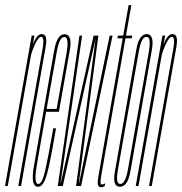

<svg xmlns="http://www.w3.org/2000/svg" viewBox="-56 -742 726 766"><path d="M-36 0 70.5 -600H81.5L75.5 -565.5Q78 -572.5 81.5 -579.5Q94.5 -606 111 -606Q116.5 -606 120 -603.5Q133 -595 126.5 -557Q117.5 -507.5 101.5 -416L28 0H17L91.5 -421Q106.5 -505.5 114.5 -550.5Q121 -589.5 111 -594.5Q109.5 -595 108 -595Q97.5 -595 83.5 -564.5Q72 -540 67.5 -521L-25 0Z M96 3Q91 3 87 1Q67 -10.5 79.5 -80.5Q94 -164 118 -301Q148 -472.5 159.8 -539Q171.5 -605.5 201 -605.5Q208.5 -605.5 214 -602Q231 -590.5 222.5 -542Q211 -478 180 -301.5Q179.5 -298.5 179 -296H128Q104.5 -164 91.5 -87Q78.5 -15 94 -8.5Q95.5 -8 97 -8Q112 -8 124 -60.2Q136 -112.5 156.5 -230H167.5Q153 -145 142.5 -93.8Q132 -42.5 121.5 -19.8Q111 3 96 3ZM130 -307.5H170Q199 -471.5 210 -532.5Q219 -586.5 205 -593.5Q203 -594.5 200.5 -594.5Q180.5 -594.5 170 -532.5Q159 -471.5 130 -307.5Z M174.5 0 261 -600H271.5L185.5 -11.5H186.5L317.5 -600H336.5L258.5 -11.5H259.5L381.5 -600H393L267.5 0H247.5L325.5 -589L194.5 0Z M348 5Q337.5 5 334.8 -4.5Q332 -14 338.5 -50L433.5 -589H412.5L414.5 -600H435.5L457 -721.5H468L446.5 -600H471.5L469.5 -589H444.5L351 -59Q344.5 -23 344.8 -14.5Q345 -6 352 -6Q357 -6 364 -11L362 0Q355 5 348 5Z M422.5 3Q415 3 410 -0.5Q394 -11.5 402.5 -58Q413 -119 445 -300.5Q477 -482 487.8 -544Q498.5 -606 529.5 -606Q536.5 -606 541.5 -602.5Q558 -591.5 550 -544Q539 -482 507 -300.5Q475 -119 464.2 -58Q453.5 3 422.5 3ZM424 -8Q444 -8 454.2 -65Q464.5 -122 496 -300.5Q527.5 -479 538 -537Q546.5 -587 533 -594Q531 -595 528 -595Q508 -595 497.8 -537Q487.5 -479 456 -300.5Q424.5 -122 414.5 -65Q405.5 -16.5 419 -9Q421 -8 424 -8Z M485.5 0 592 -600H603L597 -565.5Q599.5 -572.5 603 -579.5Q616 -606 632.5 -606Q638 -606 641.5 -603.5Q654.5 -595 648 -557Q639 -507.5 623 -416L549.5 0H538.5L613 -421Q628 -505.5 636 -550.5Q642.5 -589.5 632.5 -594.5Q631 -595 629.5 -595Q619 -595 605 -564.5Q593.5 -540 589 -521L496.5 0Z"/></svg>

Font: Anybody UltraCondensed Thin
Style: Italic
Weight: 100
Width: 1
Italic angle: -10°
Designer: Tyler Finck
Foundry: Etcetera Type Company
Version: Version 1.010; ttfautohint (v1.8.3) -l 8 -r 50 -G 200 -x 14 